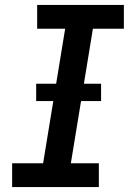

<svg xmlns="http://www.w3.org/2000/svg" viewBox="-20 -755 540 775"><path d="M29 0V-96H154L243 -639H130V-735H480V-639H355L266 -96H379V0ZM126 -347V-417H388V-347Z"/></svg>

Font: Iosevka SS18
Style: Bold Italic
Weight: 700
Italic angle: -9°
Monospace: yes
Designer: Belleve Invis
Foundry: Belleve Invis
Version: Version 25.1.1; ttfautohint (v1.8.4)